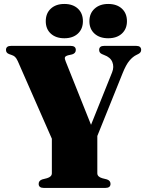

<svg xmlns="http://www.w3.org/2000/svg" viewBox="-20 -926 719 946"><path d="M524.5 -20Q524.5 0 498.5 0H196.5Q170.5 0 170.5 -20Q170.5 -36 188 -42L211.5 -48Q235.5 -55 235.5 -72.5V-242.5L67.5 -625Q60.5 -640 53.8 -646Q47 -652 37.5 -655L25 -659.5Q9.5 -665 9.5 -680Q9.5 -700 35 -700H327.5Q353.5 -700 353.5 -680Q353.5 -663.5 335.5 -658L315.5 -653.5Q301.5 -649.5 299.8 -643Q298 -636.5 304 -622.5L428.5 -311L532.5 -570Q543 -596.5 533.5 -620.2Q524 -644 493 -655L482.5 -659.5Q468.5 -665.5 468.5 -680Q468.5 -700 493.5 -700H650.5Q675.5 -700 675.5 -680Q675.5 -667 661.5 -660L652.5 -655.5Q634.5 -647 617.8 -627.2Q601 -607.5 584 -565L459.5 -256V-72.5Q459.5 -55 483.5 -48L507 -42Q524.5 -36 524.5 -20ZM297 -737.5Q255.5 -737.5 230.5 -760.2Q205.5 -783 205.5 -821.5Q205.5 -860.5 230.5 -883.5Q255.5 -906.5 297 -906.5Q339 -906.5 363.8 -883.5Q388.5 -860.5 388.5 -821.5Q388.5 -783.5 363.8 -760.5Q339 -737.5 297 -737.5ZM513 -737.5Q471 -737.5 445.8 -760.2Q420.5 -783 420.5 -821.5Q420.5 -860 446 -883.2Q471.5 -906.5 513 -906.5Q555.5 -906.5 580.5 -883.5Q605.5 -860.5 605.5 -821.5Q605.5 -783.5 580.5 -760.5Q555.5 -737.5 513 -737.5Z"/></svg>

Font: Fraunces 72pt Black
Style: Regular
Weight: 900
Version: Version 1.000;[0bf87f6ff]